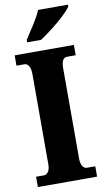

<svg xmlns="http://www.w3.org/2000/svg" viewBox="-101 -978 558 1025"><g transform="rotate(-10 177.5 -465.5)"><path d="M96 -784V-771H171C230 -809 324 -886 345 -921V-931H183C166 -886 121 -825 96 -784ZM18 0H339V-56H293C277 -56 261 -74 261 -110V-600C261 -643 273 -658 293 -658H339V-714H18V-658H62C76 -658 94 -643 94 -601V-109C94 -71 76 -56 62 -56H18Z"/></g></svg>

Font: Noto Serif Myanmar ExtraCondensed Black
Style: Regular
Weight: 900
Width: 2
Designer: Ben Mitchell and the Monotype Design Team
Foundry: Monotype Imaging Inc.
Version: Version 2.106